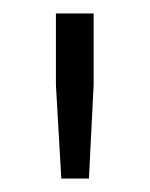

<svg xmlns="http://www.w3.org/2000/svg" viewBox="-20 -720 223 285"><path d="M71 -455H112L119 -594V-700H63V-594Z"/></svg>

Font: Fixel Display Light
Style: Regular
Weight: 300
Designer: AlfaBravo + MacPaw
Foundry: Kyrylo Tkachov, Marchela Mozhyna, Serhii Makarenko, Maria Weinstein, Zakhar Kryvoshyya
Version: Version 1.211